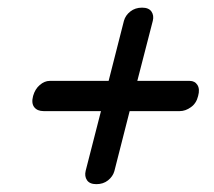

<svg xmlns="http://www.w3.org/2000/svg" viewBox="-20 -592 560 502"><path d="M232 -110.5Q214.5 -110.5 207.5 -120.8Q200.5 -131 204 -145.5L244 -301.5H94Q77.5 -301.5 69.5 -311.8Q61.5 -322 66.5 -341Q71.5 -359 84 -369.8Q96.5 -380.5 110 -380.5H264L304 -537.5Q308 -552 320.8 -562Q333.5 -572 351.5 -572Q369 -572 376 -561.8Q383 -551.5 379.5 -537.5L339 -380.5H476Q489.5 -380.5 496.2 -369.8Q503 -359 498 -341Q493.5 -322 479.2 -311.8Q465 -301.5 450 -301.5H319L279 -144.5Q275 -130.5 262.5 -120.5Q250 -110.5 232 -110.5Z"/></svg>

Font: Fraunces 144pt S100 SemiBold
Style: Italic
Weight: 600
Italic angle: -16°
Version: Version 1.000; ttfautohint (v1.8.3)